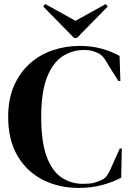

<svg xmlns="http://www.w3.org/2000/svg" viewBox="-20 -903 643 941"><path d="M366 18Q269 18 190.5 -21.5Q112 -61 66 -139Q20 -217 20 -330Q20 -416 48 -481Q76 -546 124.5 -590Q173 -634 236.5 -656Q300 -678 371 -678Q428 -678 476 -665Q524 -652 566 -629L570 -506H560L510 -586Q500 -605 488 -620.5Q476 -636 458 -644Q443 -651 428.5 -654.5Q414 -658 392 -658Q334 -658 286.5 -627Q239 -596 210.5 -524.5Q182 -453 182 -329Q182 -206 209 -134.5Q236 -63 282.5 -32.5Q329 -2 387 -2Q419 -2 438 -6.5Q457 -11 476 -20Q495 -28 505 -43.5Q515 -59 523 -77L567 -175H577L574 -32Q532 -10 480 4Q428 18 366 18ZM343 -717 192 -871 202 -883 350 -801 498 -883 508 -871 357 -717Z"/></svg>

Font: DM Serif Display
Style: Regular
Weight: 400
Designer: Colophon Foundry, Frank Grießhammer
Foundry: Colophon Foundry
Version: Version 5.200; ttfautohint (v1.8.3)